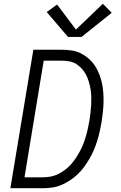

<svg xmlns="http://www.w3.org/2000/svg" viewBox="-20 -999 640 1019"><path d="M35 0 157 -735H308Q335 -735 361 -731Q387 -727 409 -716Q431 -705 450 -688.5Q469 -672 482.5 -652Q496 -632 505.5 -608.5Q515 -585 520.5 -560.5Q526 -536 528 -510Q530 -484 529.5 -457.5Q529 -431 526 -404.5Q523 -378 519 -351Q515 -327 509.5 -302.5Q504 -278 496.5 -253.5Q489 -229 479 -205Q469 -181 456 -158.5Q443 -136 427.5 -114.5Q412 -93 392.5 -74.5Q373 -56 351 -41.5Q329 -27 305 -17Q281 -7 256 -3.5Q231 0 206 0ZM110 -58H206Q227 -58 247.5 -61.5Q268 -65 287.5 -74.5Q307 -84 325 -97.5Q343 -111 357.5 -127.5Q372 -144 384 -162.5Q396 -181 406 -200Q416 -219 423.5 -239Q431 -259 437 -279.5Q443 -300 447 -320Q451 -340 455 -361Q458 -382 460.5 -403Q463 -424 464 -444.5Q465 -465 464.5 -485.5Q464 -506 460.5 -526Q457 -546 451.5 -565Q446 -584 437 -601.5Q428 -619 415 -633.5Q402 -648 386 -658.5Q370 -669 349.5 -673Q329 -677 308 -677H212ZM341 -803 228 -935 283 -975 383 -842 526 -979 573 -931 413 -803Z"/></svg>

Font: Iosevka SS04 Lt Ex Obl
Style: Regular
Weight: 300
Width: 7
Italic angle: -9°
Monospace: yes
Designer: Belleve Invis
Foundry: Belleve Invis
Version: Version 19.0.0; ttfautohint (v1.8.4)